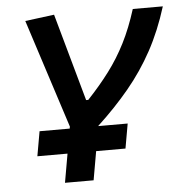

<svg xmlns="http://www.w3.org/2000/svg" viewBox="-51 -747 757 796"><g transform="rotate(-5 327.5 -349.0)"><path d="M83 -119.6 101.1 -222.2H226.6L228 -230.5L82 -682.6L203.1 -698.2L304.7 -334H313.5Q364.7 -388.2 404.5 -441.2Q444.3 -494.1 475.1 -554.9Q505.9 -615.7 530.3 -693.4H655.3Q624.5 -594.2 580.6 -513.4Q536.6 -432.6 478 -362.1Q419.4 -291.5 345.7 -223.1V-222.2H467.8L449.7 -119.6H327.6L306.6 0H187.5L208.5 -119.6Z"/></g></svg>

Font: Cascadia Mono NF SemiBold
Style: Italic
Weight: 600
Italic angle: -10°
Monospace: yes
Designer: Aaron Bell
Foundry: Saja Typeworks
Version: Version 2404.023; ttfautohint (v1.8.4)